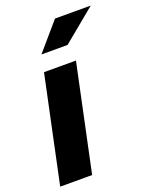

<svg xmlns="http://www.w3.org/2000/svg" viewBox="-148 -823 705 898"><g transform="rotate(-20 205.0 -373.5)"><path d="M-7 0 105 -529H264L152 0ZM122 -611 239 -747H417L252 -611Z"/></g></svg>

Font: Red Hat Display Black
Style: Italic
Weight: 900
Italic angle: -12°
Designer: Pentagram, MCKL
Foundry: Pentagram, MCKL
Version: Version 1.023; ttfautohint (v1.8.3)